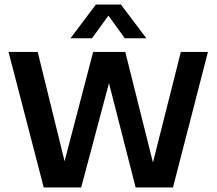

<svg xmlns="http://www.w3.org/2000/svg" viewBox="-20 -823 951 843"><path d="M172 0 17.5 -595H145.5L280 -48H246L389 -595H530L667 -48H636L774 -595H893L739.5 0H575.5L443 -518.5H474.5L336.5 0ZM289.5 -655 401 -803H511L622.5 -655H528L446.5 -767.5H465.5L384 -655Z"/></svg>

Font: Encode Sans SC SemiCondensed SemiBold
Style: Regular
Weight: 600
Width: 4
Designer: Multiple Designers
Foundry: Impallari Type
Version: Version 3.002